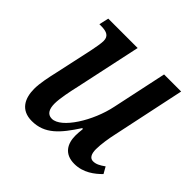

<svg xmlns="http://www.w3.org/2000/svg" viewBox="-142 -677 827 827"><g transform="rotate(45 272.0 -263.0)"><path d="M412 10C466 10 505 -21 532 -48L515 -78C494 -63 479 -55 461 -55C443 -55 433 -71 433 -101C433 -131 440 -174 447 -205L517 -536H413L360 -287C338 -179 263 -59 206 -59C177 -59 168 -84 168 -114C168 -145 179 -198 188 -237L252 -536H73L63 -492H73C109 -492 127 -482 127 -454C127 -438 122 -412 117 -387L79 -212C71 -177 61 -131 61 -97C61 -40 84 9 152 9C231 9 275 -43 327 -123H332C330 -105 329 -90 329 -80C329 -31 351 10 412 10Z"/></g></svg>

Font: Noto Serif Condensed Medium
Style: Italic
Weight: 500
Width: 3
Italic angle: -12°
Designer: Monotype Design Team
Foundry: Monotype Imaging Inc.
Version: Version 2.013